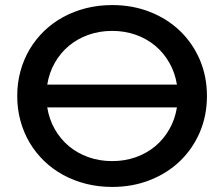

<svg xmlns="http://www.w3.org/2000/svg" viewBox="-20 -729 886 758"><path d="M423 9Q369 9 320.2 -3.2Q271.5 -15.5 229.8 -38.2Q188 -61 154.5 -93.2Q121 -125.5 97.2 -165.5Q73.5 -205.5 60.8 -252Q48 -298.5 48 -350Q48 -401.5 60.8 -448Q73.5 -494.5 97.2 -534.5Q121 -574.5 154.5 -606.8Q188 -639 229.8 -661.8Q271.5 -684.5 320.2 -696.8Q369 -709 423 -709Q503.5 -709 572 -682Q640.5 -655 690.5 -607Q740.5 -559 768.8 -493.2Q797 -427.5 797 -350Q797 -272.5 768.8 -206.8Q740.5 -141 690.5 -93Q640.5 -45 572 -18Q503.5 9 423 9ZM423 -93Q473 -93 516.5 -108.5Q560 -124 593.5 -152.2Q627 -180.5 649 -219.5Q671 -258.5 678.5 -305H166.5Q174 -258.5 196 -219.5Q218 -180.5 251.8 -152.2Q285.5 -124 329 -108.5Q372.5 -93 423 -93ZM423 -607Q372.5 -607 329 -591.5Q285.5 -576 251.8 -547.8Q218 -519.5 196 -480.5Q174 -441.5 166.5 -395H678.5Q671 -441.5 649 -480.5Q627 -519.5 593.5 -547.8Q560 -576 516.5 -591.5Q473 -607 423 -607Z"/></svg>

Font: Argentum Sans
Style: Regular
Weight: 400
Designer: Julieta Ulanovsky, Owen Earl, Chris M. Simpson, Rasmus Andersson, Cristiano Sobral
Foundry: The Argentum Sans Project Authors
Version: Version 3.135; ttfautohint (v1.8.4.7-5d5b-dirty)